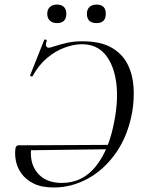

<svg xmlns="http://www.w3.org/2000/svg" viewBox="-20 -819 631 851"><path d="M218.8 12Q164.4 12 129.4 -5.4Q94.4 -22.8 75.2 -49.7Q56 -76.6 50.3 -106.7Q44.6 -136.8 48.8 -163Q52.4 -175 61.8 -175H120Q107.6 -100.4 144.5 -54.3Q181.4 -8.2 254.6 -8.2Q345.8 -8.2 405.3 -82.5Q464.8 -156.8 487.8 -288Q505.6 -383.4 494.3 -458.9Q483 -534.4 445.3 -578.7Q407.6 -623 342.6 -623Q308 -623 267.2 -608.2Q226.4 -593.4 189 -562.3Q151.6 -531.2 124.8 -482.2Q123.4 -478.2 118 -480.7Q112.6 -483.2 113.6 -485.4L175.6 -641.2Q177.6 -645.4 183.2 -643.3Q188.8 -641.2 186.8 -637.4Q180.8 -619.2 186.2 -611.9Q191.6 -604.6 206.8 -609.4Q248.4 -623 278.5 -629.5Q308.6 -636 344.6 -636Q425.4 -636 473.8 -608.3Q522.2 -580.6 545.3 -534.6Q568.4 -488.6 571.9 -433.6Q575.4 -378.6 566.2 -324Q547.2 -217 494 -141.5Q440.8 -66 368.7 -27Q296.6 12 218.8 12ZM94 -152.8 98 -175 482 -177 480 -157.8ZM232.4 -716.6Q213 -716.6 201.2 -727.5Q189.4 -738.4 189.4 -758Q189.4 -777.2 201.2 -788Q213 -798.8 232.4 -798.8Q252.7 -798.8 263.3 -788Q274 -777.2 274 -758Q274 -716.6 232.4 -716.6ZM408.1 -716.6Q365.2 -716.6 365.2 -758Q365.2 -777.2 376.5 -787.9Q387.7 -798.6 408.1 -798.6Q448.8 -798.6 448.8 -758Q448.8 -716.6 408.1 -716.6Z"/></svg>

Font: Cormorant Light
Style: Italic
Weight: 300
Italic angle: -10°
Designer: Christian Thalmann (Catharsis Fonts)
Foundry: Catharsis Fonts
Version: Version 4.000